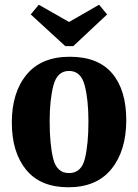

<svg xmlns="http://www.w3.org/2000/svg" viewBox="-20 -770 583 812"><path d="M514 -262Q514 -133 451.5 -55.5Q389 22 269 22Q151 22 90.5 -52Q30 -126 30 -252Q30 -379 92.5 -454.5Q155 -530 275 -530Q395 -530 454.5 -459.5Q514 -389 514 -262ZM354 -257Q354 -349 338 -409.5Q322 -470 272 -470Q222 -470 206 -409Q190 -348 190 -257Q190 -160 205 -99Q220 -38 272 -38Q324 -38 339 -99Q354 -160 354 -257ZM256 -575 110 -709 144 -750 272 -677 399 -750 433 -709 290 -575Z"/></svg>

Font: Sansita
Style: Bold
Weight: 700
Designer: Pablo Cosgaya
Foundry: Omnibus-Type
Version: Version 1.006